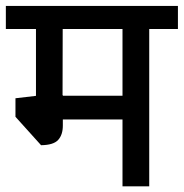

<svg xmlns="http://www.w3.org/2000/svg" viewBox="-29 -644 634 663"><path d="M585.4 -543.9H486.3V-0.5H394V-231.4H188V-210.4Q188 -178.7 171.9 -160.9Q155.8 -143.1 112.8 -142.6L24.4 -240.7V-304.7L95.2 -313V-543.9H-8.8V-623.5H585.4ZM394 -543.9H187.5L187 -315.4H188V-313.5H394Z"/></svg>

Font: Varta SemiBold
Style: Regular
Weight: 600
Designer: Joana Correia, Viktoriya Grabowska, Eben Sorkin
Foundry: Sorkin Type
Version: Version 1.003; ttfautohint (v1.3) -l 8 -r 24 -G 200 -x 12 -H